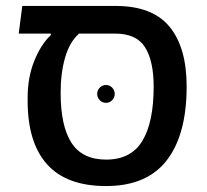

<svg xmlns="http://www.w3.org/2000/svg" viewBox="-20 -617 696 646"><path d="M337 9Q204 9 138.5 -64Q73 -137 73 -278V-288Q73 -357 95.5 -412.5Q118 -468 151 -499V-511L252 -517L244 -502Q214 -475 199 -423Q184 -371 184 -305Q184 -193 220.5 -136.5Q257 -80 337 -80Q421 -80 459 -143Q497 -206 497 -325Q497 -412 468 -458Q439 -504 367 -504H43L55 -597H369Q493 -597 550.5 -527Q608 -457 608 -326Q608 -164 541 -77.5Q474 9 337 9ZM337 -271Q324 -271 315.5 -280Q307 -289 307 -301Q307 -313 315.5 -322Q324 -331 337 -331Q349 -331 357.5 -322Q366 -313 366 -301Q366 -289 357.5 -280Q349 -271 337 -271Z"/></svg>

Font: Noto Sans Hebrew Thin Medium
Style: Regular
Weight: 500
Version: Version 3.001